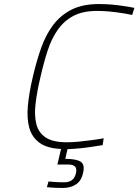

<svg xmlns="http://www.w3.org/2000/svg" viewBox="-20 -729 685 950"><path d="M391 127Q382 167 355 184Q328 201 292 201Q275 201 260.5 200.5Q246 200 235 199Q222 198 212 197L220 169Q233 170 246 171Q257 172 271 172.5Q285 173 298 173Q320 173 335 163Q350 153 356 127Q361 104 350.5 94.5Q340 85 318 85H264L282 8Q213 5 175.5 -22.5Q138 -50 125 -96.5Q112 -143 118 -206.5Q124 -270 142 -347Q160 -425 183.5 -491.5Q207 -558 243.5 -606Q280 -654 334.5 -681.5Q389 -709 469 -709Q504 -709 536.5 -706Q569 -703 593 -699Q621 -695 645 -690L634 -655Q607 -661 578 -665Q553 -669 522 -672Q491 -675 461 -675Q390 -675 343.5 -650.5Q297 -626 266 -582Q235 -538 215.5 -478Q196 -418 180 -347Q163 -276 156 -216.5Q149 -157 160 -114.5Q171 -72 206.5 -48.5Q242 -25 311 -25Q337 -25 369 -28Q401 -31 429 -35Q462 -39 493 -45L488 -11Q460 -6 430 -2Q404 2 373.5 5Q343 8 314 9L303 57Q357 57 379 71Q401 85 391 127Z"/></svg>

Font: Panefresco 1wt
Style: Italic
Weight: 250
Version: Version 1.000